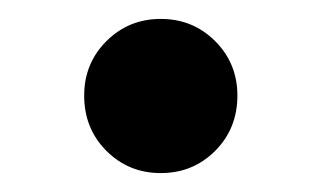

<svg xmlns="http://www.w3.org/2000/svg" viewBox="-20 -175 340 203"><path d="M150 8Q116 8 92.5 -15.5Q69 -39 69 -74Q69 -108 92.5 -131.5Q116 -155 150 -155Q184 -155 207.5 -131.5Q231 -108 231 -74Q231 -39 207.5 -15.5Q184 8 150 8Z"/></svg>

Font: Golos UI Medium
Style: Regular
Weight: 500
Designer: A.Korolkova, Vitaly Kuzmin
Foundry: ParaType Ltd
Version: Version 2.000